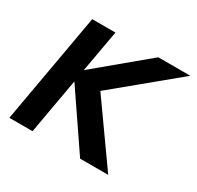

<svg xmlns="http://www.w3.org/2000/svg" viewBox="-126 -702 866 846"><g transform="rotate(30 307.0 -279.5)"><path d="M134 0H16L115 -559H233L195 -346L451 -559H614L304 -303L519 0H376L184 -282Z"/></g></svg>

Font: Open Sauce One SemiBold Italic
Style: Regular
Weight: 600
Italic angle: -10°
Designer: Alfredo Marco Pradil
Foundry: Creative Sauce Fz LLC
Version: Version 1.477